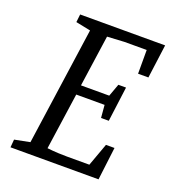

<svg xmlns="http://www.w3.org/2000/svg" viewBox="-121 -743 760 837"><g transform="rotate(20 259.0 -324.0)"><path d="M21.2 0 24.3 -36.8 95.3 -50.8 172.9 -597.2 104.4 -611.2 108.5 -648H502.8L482 -491.7H434.1V-601.7H331.6L251.7 -597.3L217.6 -358.8H348.7L369.9 -416.9H405.5L384.3 -255.2H348.4L343.4 -314.1H211.9L174.3 -51.5Q200.7 -48.4 226.6 -47.3Q252.5 -46.3 266.4 -46.3H370.2L408.7 -152.3H448.3L429.6 0Z"/></g></svg>

Font: Faustina Light
Style: Italic
Weight: 300
Italic angle: -8°
Designer: Alfonso Garcia
Foundry: http://www.omnibus-type.com
Version: Version 1.200